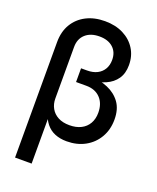

<svg xmlns="http://www.w3.org/2000/svg" viewBox="-169 -835 927 1137"><g transform="rotate(20 294.5 -266.5)"><path d="M67.4 204.1V-523.4Q67.4 -589.4 95.9 -637.2Q124.5 -685.1 175.3 -711.2Q226.1 -737.3 293 -737.3Q358.9 -737.3 408.7 -712.2Q458.5 -687 486.3 -642.8Q514.2 -598.6 514.2 -540.5Q514.2 -488.3 490.2 -453.6Q466.3 -418.9 423.1 -399.9Q379.9 -380.9 321.3 -375V-403.8Q383.3 -398.9 433.6 -377.7Q483.9 -356.4 513.9 -315.2Q543.9 -273.9 543.9 -208.5Q543.9 -144.5 515.1 -95.2Q486.3 -45.9 436 -18.3Q385.7 9.3 320.8 9.3Q278.8 9.3 246.1 -4.2Q213.4 -17.6 190.9 -45.7Q168.5 -73.7 157.2 -117.2L171.9 -121.1V204.1ZM303.7 -85.9Q345.7 -85.9 376.2 -101.3Q406.7 -116.7 423.3 -145.5Q439.9 -174.3 439.9 -213.4Q439.9 -271.5 407.2 -305.7Q374.5 -339.8 318.4 -339.8H253.9V-426.3H291.5Q328.6 -426.3 355 -439.7Q381.3 -453.1 395.8 -477.8Q410.2 -502.4 410.2 -535.6Q410.2 -584.5 378.7 -612.8Q347.2 -641.1 293 -641.1Q237.3 -641.1 204.6 -611.6Q171.9 -582 171.9 -531.2V-206.5Q171.9 -171.9 187.3 -144.5Q202.6 -117.2 231.9 -101.6Q261.2 -85.9 303.7 -85.9Z"/></g></svg>

Font: Inter 20pt Medium
Style: Regular
Weight: 500
Version: Version 4.001;git-66647c0bb